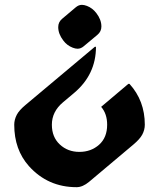

<svg xmlns="http://www.w3.org/2000/svg" viewBox="-20 -567 660 797"><path d="M297.9 210Q178.7 210 100.1 122.6Q39.1 54.2 39.1 -49.3Q39.1 -70.3 49.8 -90.8Q59.6 -109.4 85.4 -130.9L373.5 -372.6H378.4Q378.4 -257.3 287.1 -180.7L241.2 -142.1Q195.3 -103.5 195.3 -49.3Q195.3 2 228.3 32.7Q261.2 63.5 309.6 63.5Q357.9 63.5 391.4 33.7Q424.8 3.9 424.8 -49.3Q424.8 -94.7 399.9 -123.5L512.7 -218.8H517.6Q581.1 -148.9 581.1 -49.3Q581.1 -27.8 570.3 -7.8Q560.1 10.7 534.7 32.2L350.1 187.5Q323.2 210 297.9 210ZM319.8 -546.9Q329.1 -546.9 340.8 -542.5Q363.8 -533.7 379.9 -512.7Q400.9 -485.4 400.9 -457Q400.9 -436 384.3 -422.4L327.6 -375Q315.4 -364.7 302.2 -364.7Q293 -364.7 281.7 -369.1Q257.8 -378.4 242.7 -398.9Q221.7 -426.3 221.7 -454.6Q221.7 -475.6 238.3 -489.3L294.4 -536.6Q306.6 -546.9 319.8 -546.9Z"/></svg>

Font: Gothica
Style: Bold
Weight: 700
Designer: Wojciech Kalinowski "wmk69" (wmk69@o2.pl)
Foundry: Wojciech Kalinowski "wmk69" (wmk69@o2.pl)
Version: Version 2.1.0; 2021-05-14